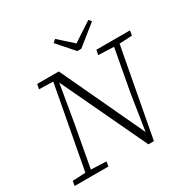

<svg xmlns="http://www.w3.org/2000/svg" viewBox="-191 -1033 1184 1208"><g transform="rotate(-30 401.5 -429.0)"><path d="M12 0 18 -34 123 -39H140L263 -34L257 0ZM105 0 229 -663H262L208 -344L145 0ZM552 -639 559 -674H803L797 -639L695 -634H677ZM588 -72 563 -37 609 -332 672 -674H712L585 5H545L254 -611L241 -614L238 -636L122 -639L129 -674H286L568 -72ZM368 -863 482 -761H455L609 -862L625 -843L480 -727H451L347 -845Z"/></g></svg>

Font: Source Serif 4 Light
Style: Italic
Weight: 300
Italic angle: -12°
Designer: Frank Grießhammer
Foundry: Adobe Systems Incorporated
Version: Version 4.004;hotconv 1.0.116;makeotfexe 2.5.65601